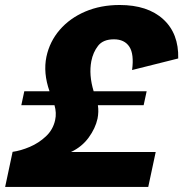

<svg xmlns="http://www.w3.org/2000/svg" viewBox="-49 -734 720 754"><path d="M-28.8 0 0.5 -137.7Q32.2 -142.1 67.9 -157.2Q103.5 -172.4 131.3 -198.5Q159.2 -224.6 167.5 -262.2Q173.8 -290.5 165 -320.8H34.7L46.4 -375.5H145.5Q120.1 -447.8 133.3 -511.2Q146 -570.8 185.5 -616.7Q225.1 -662.6 285.6 -688.5Q346.2 -714.4 420.9 -714.4Q530.8 -714.4 592 -658.4Q653.3 -602.5 650.9 -504.4L469.7 -459Q478 -521.5 459 -550.5Q439.9 -579.6 398.4 -579.6Q356 -579.6 336.2 -554.2Q316.4 -528.8 309.6 -493.7Q299.3 -439.5 318.8 -375.5H526.9L515.1 -320.8H335.4Q339.4 -295.4 334 -268.1Q325.7 -230 299.1 -193.6Q272.5 -157.2 230 -137.2H562.5L533.2 0Z"/></svg>

Font: Schibsted Grotesk ExtraBold
Style: Italic
Weight: 800
Italic angle: -12°
Designer: Bakken & Baeck AS, Henrik Kongsvoll
Foundry: Schibsted ASA
Version: Version 1.100; ttfautohint (v1.8.4.7-5d5b);gftools[0.9.25]